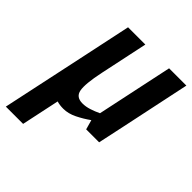

<svg xmlns="http://www.w3.org/2000/svg" viewBox="-236 -622 943 943"><g transform="rotate(45 236.0 -150.0)"><path d="M55 -250 108 -500H228L175 -250Q155 -155 162 -116Q169 -77 214 -77Q237 -77 261.5 -85Q286 -93 309 -104L393 -500H513L437 -140L407 0H317L303 -50Q271 -27 235.5 -9.5Q200 8 166 8H165Q141 8 121 2L79 200H-41Z"/></g></svg>

Font: Epunda Sans SemiBold
Style: Italic
Weight: 600
Italic angle: -12.0243°
Designer: Simon Atzbach
Foundry: typofactur
Version: Version 2.204; ttfautohint (v1.8.4.7-5d5b)